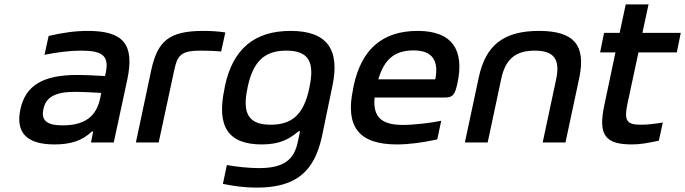

<svg xmlns="http://www.w3.org/2000/svg" viewBox="-20 -650 3126 876"><path d="M381 -509C322 -509 267 -501 202 -486L183 -400C243 -412 301 -419 350 -419C449 -419 479 -395 462 -315L459 -303C400 -307 358 -308 333 -308C174 -308 96 -259 73 -151C50 -43 104 9 229 9C303 9 357 -9 399 -50H405L395 0H499L561 -288C594 -446 545 -509 381 -509ZM178 -152C189 -207 232 -231 323 -231C350 -231 397 -229 442 -226L437 -202C420 -119 367 -78 266 -78C193 -78 167 -101 178 -152Z M899 -419C920 -419 958 -418 989 -415L1008 -502C976 -507 943 -509 908 -509C751 -509 699 -463 670 -330L600 0H704L775 -330C790 -401 808 -419 899 -419Z M1006 -256 1004 -244C967 -70 1023 9 1175 9C1257 9 1301 -16 1342 -51H1349L1339 -4C1322 80 1274 117 1161 117C1116 117 1059 111 1015 103L997 189C1052 200 1100 206 1151 206C1331 206 1414 133 1449 -28L1496 -255C1533 -426 1471 -509 1306 -509C1141 -509 1042 -427 1006 -256ZM1109 -247 1110 -253C1135 -370 1187 -419 1286 -419C1386 -419 1417 -370 1392 -253L1391 -247C1366 -130 1315 -81 1215 -81C1116 -81 1084 -130 1109 -247Z M2067 -270C2100 -422 2043 -509 1886 -509C1726 -509 1629 -427 1593 -256L1591 -244C1554 -71 1618 9 1791 9C1843 9 1908 1 1975 -14L1993 -99C1947 -89 1867 -80 1819 -80C1720 -80 1681 -116 1689 -205H2010C2046 -205 2056 -218 2067 -270ZM1706 -288C1733 -380 1781 -420 1867 -420C1953 -420 1983 -373 1966 -288Z M2164 -295 2101 0H2205L2267 -291C2286 -380 2332 -419 2420 -419C2507 -419 2536 -380 2518 -291L2456 0H2560L2623 -295C2654 -444 2599 -509 2439 -509C2278 -509 2195 -444 2164 -295Z M2902 -81C2840 -81 2827 -100 2842 -173L2893 -411H3068L3086 -500H2911L2939 -630H2835L2807 -500H2736L2718 -411H2788L2737 -169C2708 -33 2742 9 2864 9C2904 9 2936 2 2986 -8L3004 -91C2962 -84 2933 -81 2902 -81Z"/></svg>

Font: LT Wave Text Medium Italic
Style: Regular
Weight: 500
Designer: Daniel Lyons
Version: Version 2.5 (Glyphs App)